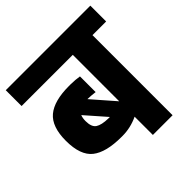

<svg xmlns="http://www.w3.org/2000/svg" viewBox="-188 -805 944 944"><g transform="rotate(-45 284.0 -333.5)"><path d="M578 -667V-557H483V0H346V-127Q293 -102 237 -102H230Q123 -102 73 -141.5Q23 -181 23 -282Q23 -380 72 -421Q121 -462 224 -462H236Q251 -462 268 -460.5Q285 -459 296 -457V-348Q264 -352 246 -352H243L346 -234V-557H-10V-667ZM255 -212H259L166 -318Q160 -303 160 -282Q160 -241 181 -227Q202 -213 249 -212Z"/></g></svg>

Font: Biryani ExtraBold
Style: Regular
Weight: 800
Designer: Dan Reynolds and Mathieu Reguer
Foundry: Dan Reynolds and Mathieu Reguer
Version: Version 1.004; ttfautohint (v1.1) -l 5 -r 5 -G 72 -x 0 -D la